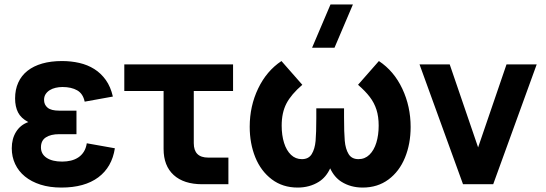

<svg xmlns="http://www.w3.org/2000/svg" viewBox="-20 -830 2458 865"><path d="M256.5 15Q361 15 422.8 -31Q484.5 -77 497.5 -162L371 -184.5Q367.5 -162 357.5 -146.2Q347.5 -130.5 332.8 -120.8Q318 -111 299.5 -106.5Q281 -102 260 -102Q215.5 -102 190 -119Q164.5 -136 164.5 -166Q164.5 -197 186.8 -211.2Q209 -225.5 246.5 -225.5H324.5V-331.5H246.5Q210.5 -331.5 194.5 -344.8Q178.5 -358 178.5 -380Q178.5 -395 185.5 -405.8Q192.5 -416.5 204 -423.8Q215.5 -431 230.5 -434.5Q245.5 -438 261.5 -438Q301.5 -438 327.8 -423Q354 -408 361.5 -372L488.5 -395Q478.5 -439 456.8 -469.5Q435 -500 404.8 -519Q374.5 -538 337.3 -546.5Q300 -555 259.5 -555Q209.5 -555 170.3 -543.8Q131 -532.5 103.8 -511Q76.5 -489.5 62.3 -458Q48 -426.5 48 -386.5Q48 -349.5 61.3 -323.5Q74.5 -297.5 107.5 -280Q72 -267.5 52.5 -236.2Q33 -205 33 -162Q33 -123.5 48.3 -91Q63.5 -58.5 92.3 -35Q121 -11.5 162.5 1.8Q204 15 256.5 15Z M540 -540H1030V-420H853V-185Q853 -120 918 -120H1009V0H891Q808 0 762.5 -41.5Q717 -83 717 -159V-420H540Z M1487 -615H1386L1469 -810H1570ZM1321 15Q1253.5 15 1204.5 -22Q1155.5 -59 1130.2 -121.2Q1105 -183.5 1105 -259Q1105 -352 1143 -431.2Q1181 -510.5 1248 -555L1342 -448Q1292 -405 1270.5 -363.8Q1249 -322.5 1249 -264Q1249 -220.5 1259.8 -186.2Q1270.5 -152 1291 -132.5Q1311.5 -113 1340 -113Q1370.5 -113 1384.5 -136Q1398.5 -159 1401.8 -195Q1405 -231 1405 -297.5V-342H1530V-302Q1530 -232.5 1533.2 -195.8Q1536.5 -159 1550.5 -136Q1564.5 -113 1595 -113Q1624 -113 1644.5 -133Q1665 -153 1675.5 -187.2Q1686 -221.5 1686 -264Q1686 -305 1676 -336Q1666 -367 1646 -393.2Q1626 -419.5 1593 -448L1687 -555Q1755 -510 1792.5 -430.2Q1830 -350.5 1830 -258Q1830 -182 1804.5 -119.8Q1779 -57.5 1730 -21.2Q1681 15 1614 15Q1560 15 1518.5 -11Q1486 -31.5 1467.5 -71.5Q1449 -31.5 1416.5 -11Q1375 15 1321 15Z M2066 0 1870 -540H2006L2134 -166L2262 -540H2398L2202 0Z"/></svg>

Font: Vela Sans ExtBd
Style: Regular
Weight: 800
Designer: Principal design: Mikhail Sharanda - project Manrope.
Design modification: Ravid Balaliev
Foundry: Mikhail Sharanda
Version: Version 1.001